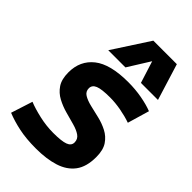

<svg xmlns="http://www.w3.org/2000/svg" viewBox="-257 -872 964 964"><g transform="rotate(45 225.0 -390.0)"><path d="M-17 -29 20 -144Q54 -130 104.5 -118.5Q155 -107 204 -107Q263 -107 288.5 -116.5Q314 -126 314 -149Q314 -173 294.5 -186.5Q275 -200 244 -208.5Q213 -217 178.5 -226.5Q144 -236 113 -252.5Q82 -269 62.5 -298Q43 -327 43 -376Q43 -459 103 -506.5Q163 -554 290 -554Q341 -554 387.5 -545.5Q434 -537 467 -524L433 -408Q399 -420 358 -427.5Q317 -435 280 -435Q221 -435 196.5 -425Q172 -415 172 -392Q172 -369 191.5 -357Q211 -345 242 -337.5Q273 -330 307.5 -322Q342 -314 373 -298Q404 -282 423.5 -253Q443 -224 443 -174Q443 -105 413 -65Q383 -25 328 -7.5Q273 10 198 10Q129 10 77 -1Q25 -12 -17 -29ZM106 -596 232 -790H399L459 -596H338L301 -713L228 -596Z"/></g></svg>

Font: Georama
Style: Bold Italic
Weight: 700
Italic angle: -9°
Designer: Jean-Baptiste Levee
Foundry: Production Type
Version: Version 1.000